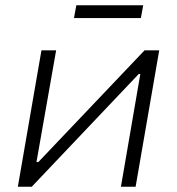

<svg xmlns="http://www.w3.org/2000/svg" viewBox="-20 -712 675 732"><path d="M48 0H101L509 -430H515L441 0H497L587 -520H531L126 -94H119L194 -520H138ZM262 -643H517L526 -692H271Z"/></svg>

Font: Fixel Display Light
Style: Italic
Weight: 300
Italic angle: -10°
Designer: AlfaBravo + MacPaw
Foundry: Kyrylo Tkachov, Marchela Mozhyna, Serhii Makarenko, Maria Weinstein, Zakhar Kryvoshyya
Version: Version 1.210;Glyphs 3.2 (3217)